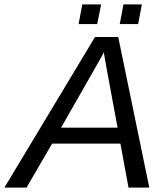

<svg xmlns="http://www.w3.org/2000/svg" viewBox="-69 -857 756 877"><path d="M613 0H518L481 -201H169L52 0H-49L365 -688H471ZM418 -544 405 -618Q400 -607 387 -584L210 -274H468ZM562 -747H478L495 -837H579ZM375 -747H290L307 -837H393Z"/></svg>

Font: Libra Sans
Style: Italic
Weight: 400
Italic angle: -12°
Foundry: Context Ltd
Version: Version 1.002